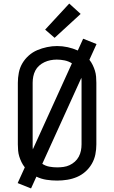

<svg xmlns="http://www.w3.org/2000/svg" viewBox="-20 -1004 640 1076"><path d="M154 52 79 22 119 -66Q108 -80 100.5 -95.5Q93 -111 88 -127Q83 -143 81.5 -160.5Q80 -178 80 -195V-540Q80 -568 85.5 -596.5Q91 -625 105.5 -649.5Q120 -674 141.5 -693Q163 -712 189 -723Q215 -734 243.5 -740Q272 -746 300 -746Q330 -746 359.5 -739.5Q389 -733 416 -721L446 -787L521 -757L481 -669Q492 -655 499.5 -639.5Q507 -624 512 -608Q517 -592 518.5 -574.5Q520 -557 520 -540V-195Q520 -167 514.5 -139Q509 -111 494.5 -86Q480 -61 458.5 -42Q437 -23 411 -12Q385 -1 356.5 3.5Q328 8 300 8Q270 8 240.5 3.5Q211 -1 184 -14ZM164 -167 383 -649Q364 -661 342 -665.5Q320 -670 298 -670Q280 -670 262.5 -666.5Q245 -663 229 -655.5Q213 -648 199.5 -636Q186 -624 178 -608.5Q170 -593 166.5 -575.5Q163 -558 163 -540V-195Q163 -188 163 -181Q163 -174 164 -167ZM300 -66Q318 -66 336 -68.5Q354 -71 370 -78.5Q386 -86 399.5 -98Q413 -110 421.5 -126Q430 -142 433.5 -159.5Q437 -177 437 -195V-540Q437 -547 437 -554Q437 -561 436 -568Q436 -568 436 -568Q436 -568 436 -568L217 -86Q235 -74 256.5 -70Q278 -66 300 -66ZM286 -792 233 -838 368 -984 432 -926Z"/></svg>

Font: Iosevka Mono
Style: Regular
Weight: 400
Designer: Belleve Invis
Foundry: Belleve Invis
Version: Version 11.1.1